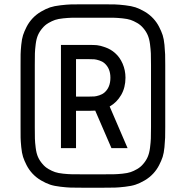

<svg xmlns="http://www.w3.org/2000/svg" viewBox="-20 -686 860 889"><path d="M461.9 121.1Q492.7 121.1 507.8 120.8Q522.9 120.6 546.9 118.2Q570.8 115.7 585 110.8Q599.1 106 615.2 96.7Q631.3 87.4 643.1 73.2Q656.2 58.1 663.8 40.8Q671.4 23.4 674.6 -1.5Q677.7 -26.4 678.5 -44.2Q679.2 -62 679.2 -98.1V-384.8Q679.2 -420.9 678.5 -438.7Q677.7 -456.5 674.6 -481.4Q671.4 -506.3 663.8 -523.7Q656.2 -541 643.1 -556.2Q631.3 -570.3 615.2 -579.6Q599.1 -588.9 585 -593.8Q570.8 -598.6 546.9 -601.1Q522.9 -603.5 507.8 -603.8Q492.7 -604 461.9 -604H357.9Q327.1 -604 312 -603.8Q296.9 -603.5 272.9 -601.1Q249 -598.6 234.9 -593.8Q220.7 -588.9 204.6 -579.6Q188.5 -570.3 176.8 -556.2Q163.6 -541 156 -523.9Q148.4 -506.8 145.3 -481.4Q142.1 -456.1 141.6 -439Q141.1 -421.9 141.1 -384.8V-98.1Q141.1 -61 141.6 -43.9Q142.1 -26.9 145.3 -1.5Q148.4 23.9 156 41Q163.6 58.1 176.8 73.2Q188.5 87.4 204.6 96.7Q220.7 106 234.9 110.8Q249 115.7 272.9 118.2Q296.9 120.6 312 120.8Q327.1 121.1 357.9 121.1ZM461.9 -666Q494.6 -666 512.2 -665.5Q529.8 -665 559.3 -661.6Q588.9 -658.2 607.9 -651.9Q627 -645.5 649.7 -632.3Q672.4 -619.1 689.9 -600.1Q706.1 -582.5 716.8 -561.5Q727.5 -540.5 733.2 -523.2Q738.8 -505.9 741.5 -478.3Q744.1 -450.7 744.6 -434.1Q745.1 -417.5 745.1 -384.8V-98.1Q745.1 -65.4 744.6 -48.8Q744.1 -32.2 741.5 -4.6Q738.8 22.9 733.2 40.3Q727.5 57.6 716.8 78.6Q706.1 99.6 689.9 117.2Q672.4 136.2 649.7 149.4Q627 162.6 607.9 168.9Q588.9 175.3 559.3 178.7Q529.8 182.1 512.2 182.6Q494.6 183.1 461.9 183.1H357.9Q325.2 183.1 307.6 182.6Q290 182.1 260.5 178.7Q231 175.3 211.9 168.9Q192.9 162.6 170.2 149.4Q147.5 136.2 129.9 117.2Q113.8 99.6 103 78.6Q92.3 57.6 86.7 40.3Q81.1 22.9 78.4 -4.9Q75.7 -32.7 75.4 -48.6Q75.2 -64.5 75.2 -98.1V-384.8Q75.2 -418.5 75.4 -434.3Q75.7 -450.2 78.4 -478Q81.1 -505.9 86.7 -523.2Q92.3 -540.5 103 -561.5Q113.8 -582.5 129.9 -600.1Q147.5 -619.1 170.2 -632.3Q192.9 -645.5 211.9 -651.9Q231 -658.2 260.5 -661.6Q290 -665 307.6 -665.5Q325.2 -666 357.9 -666ZM393.1 -238.8Q408.2 -238.8 417 -239.5Q425.8 -240.2 439.7 -244.6Q453.6 -249 463.9 -257.8Q491.2 -281.7 491.2 -326.2Q491.2 -369.1 463.9 -393.1Q453.6 -401.9 439.7 -406.2Q425.8 -410.6 417 -411.4Q408.2 -412.1 393.1 -412.1H332V-238.8ZM487.8 -192.9 570.8 0H496.1L420.9 -173.8Q411.1 -172.9 393.1 -172.9H332V0H262.2V-478H393.1Q414.6 -478 428.7 -476.8Q442.9 -475.6 467.8 -466.8Q492.7 -458 512.2 -440.9Q534.7 -421.4 547.9 -390.9Q561 -360.4 561 -326.2Q561 -280.8 541 -246.3Q521 -211.9 487.8 -192.9Z"/></svg>

Font: Gidolinya
Style: Regular
Weight: 400
Version: Version 1.0.3